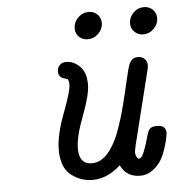

<svg xmlns="http://www.w3.org/2000/svg" viewBox="-47 -656 649 705"><g transform="rotate(-5 277.0 -303.0)"><path d="M151.9 -116.2Q151.9 -169.4 181.9 -248.3Q211.9 -327.1 211.9 -351.1Q211.9 -360.8 210 -366Q208 -371.1 206.1 -372.1Q204.1 -373 196.8 -375Q173.8 -380.9 173.8 -402.8Q173.8 -408.7 176 -415.3Q178.2 -421.9 186 -428.5Q193.8 -435.1 207 -435.1Q233.9 -435.1 256.8 -413.1Q279.8 -391.1 279.8 -345.2Q279.8 -308.1 251 -232.7Q222.2 -157.2 222.2 -115.2Q222.2 -56.2 269 -56.2Q302.2 -56.2 328.6 -86.7Q355 -117.2 372.1 -164.6Q389.2 -211.9 401.1 -259Q413.1 -306.2 423.1 -350.6Q433.1 -395 439 -408.2Q448.7 -430.2 471.2 -430.2Q485.4 -430.2 495.1 -421.1Q504.9 -412.1 504.9 -397.9Q504.9 -389.2 501 -375L435.1 -109.9Q430.2 -87.9 430.2 -82Q430.2 -73.2 434.1 -65.7Q438 -58.1 442.9 -58.1Q452.6 -58.1 461.9 -81.1Q471.2 -104 478.5 -131.6Q485.8 -159.2 492.2 -164.1Q500 -171.9 517.1 -171.9H519Q552.2 -171.9 551.8 -143.1Q550.8 -137.2 549.3 -127.2Q547.9 -117.2 540 -91.6Q532.2 -65.9 521 -46.4Q509.8 -26.9 488.8 -11Q467.8 4.9 442.9 4.9Q391.1 4.9 370.1 -40Q321.3 4.9 266.1 4.9Q222.2 4.9 187 -23.2Q151.9 -51.3 151.9 -116.2ZM249 -555.2Q249 -577.1 265.6 -594Q282.2 -610.8 305.2 -610.8Q324.2 -610.8 337.2 -598.4Q350.1 -585.9 350.1 -565.9Q350.1 -544.9 333.5 -528.1Q316.9 -511.2 293.9 -511.2Q274.9 -511.2 262 -523.2Q249 -535.2 249 -555.2ZM453.1 -555.2Q453.1 -577.1 469.5 -594Q485.8 -610.8 508.8 -610.8Q527.8 -610.8 541 -598.4Q554.2 -585.9 554.2 -565.9Q554.2 -544.9 537.6 -528.1Q521 -511.2 498 -511.2Q480 -511.2 466.6 -523.7Q453.1 -536.1 453.1 -555.2Z"/></g></svg>

Font: CMU Typewriter Text
Style: Italic
Weight: 500
Italic angle: -14.04°
Version: Version 0.7.0